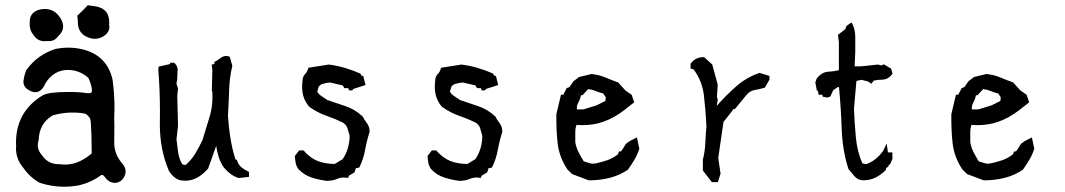

<svg xmlns="http://www.w3.org/2000/svg" viewBox="-20 -688 4061 732"><path d="M396.5 -603Q396.5 -598.1 396 -593.3Q397 -588.9 397 -585.7Q397 -582.5 396.5 -578.4Q396 -574.2 393.1 -568.8Q389.6 -562 382.8 -555.7Q364.3 -540 341.8 -540Q327.6 -540 312 -546.9Q276.9 -563 276.9 -602.5Q276.9 -613.8 274.4 -627.9Q295.4 -647 314.5 -668Q325.2 -666 339.4 -664.6Q366.7 -661.1 380.9 -647Q396.5 -631.3 396.5 -603ZM150.9 -653.8Q189.5 -653.8 211.4 -617.2Q220.7 -601.6 220.7 -587.4Q220.7 -566.9 202.1 -550.3Q188.5 -531.2 166.5 -531.2Q163.1 -531.2 159.2 -531.7Q154.3 -530.8 149.9 -530.8Q122.6 -530.8 106.9 -555.7Q93.3 -572.3 93.3 -593.3Q93.3 -596.2 93.3 -598.6Q93.3 -601.6 93.3 -604.5Q93.3 -639.6 127.4 -650.4Q138.2 -653.8 150.9 -653.8ZM416 -205.6 415.5 -144Q415.5 -101.6 443.4 -67.9Q459 -51.3 459 -34.2Q459 -18.6 446.3 -3.4Q434.1 9.3 416 9.3H415.5Q393.6 6.8 380.4 -11.7L377.9 -15.6Q374 -21 369.1 -21Q367.7 -21 365.7 -20.5Q329.1 6.8 283.2 18.1Q253.4 23.9 223.6 23.9Q177.2 23.9 130.9 8.8Q93.3 -12.7 68.8 -48.3Q41 -81.1 41 -122.6Q41 -127 41.5 -130.9Q41 -137.7 41 -144Q41 -262.2 142.1 -324.2Q155.8 -331.5 180.7 -334.5Q205.6 -337.4 244.1 -337.4Q282.7 -337.4 311 -333Q315.4 -332.5 318.4 -332.5Q325.7 -332.5 328.1 -335Q330.6 -337.4 330.6 -342.8Q330.6 -352.1 326.7 -365.5Q322.8 -378.9 316.9 -391.1Q294.9 -411.1 265.6 -418.5Q251.5 -421.4 239.3 -421.4Q185.1 -421.4 153.3 -370.6Q147 -355.5 138.7 -347.2Q128.4 -336.4 114.5 -336.4Q100.6 -336.4 82.5 -349.1Q69.3 -360.4 69.3 -375.5Q69.3 -380.9 70.8 -386.7Q73.2 -404.3 81.1 -421.9Q123.5 -480 191.9 -501.5Q191.9 -501.5 192.4 -501.5Q216.8 -506.3 241.7 -506.3Q266.6 -506.3 292 -500.5Q386.2 -479 408.7 -386.7Q416.5 -332.5 416.5 -277.3Q416.5 -257.3 415.5 -237.3Q416 -224.1 416 -205.6ZM306.6 -253.9Q287.6 -258.8 259.3 -258.8Q253.9 -258.8 251 -258.8Q215.8 -258.3 180.7 -248Q129.4 -217.3 127.4 -154.3Q124 -143.6 124 -134.3Q124 -113.8 140.1 -96.2Q162.6 -62 204.6 -62Q206.5 -62 209.5 -62Q219.2 -60.5 228.5 -60.5Q279.8 -60.5 329.6 -103Q329.6 -172.4 326.2 -223.1Q324.7 -242.7 306.6 -253.9Z M589.4 -213.9 589.8 -264.6Q589.8 -345.2 583.5 -422.9L585 -434.1L628.4 -443.8V-448.7H643.6Q646.5 -446.3 647.5 -445.3Q657.2 -435.5 657.2 -421.4Q657.2 -419.4 656.5 -410.6Q655.8 -401.9 655.8 -387.7V-387.2L652.8 -368.7L658.7 -351.1L655.8 -323.2L658.7 -208L652.8 -157.2Q655.8 -130.4 659.4 -105.7Q663.1 -81.1 675.3 -61.5L687 -58.6Q707.5 -75.2 723.9 -101.8Q740.2 -128.4 752 -154.3Q765.6 -197.3 778.8 -241.7Q790 -277.8 790 -318.8Q790 -327.1 789.6 -335.9L787.6 -343.3L789.6 -422.4L787.1 -441.9L797.4 -443.8V-451.7Q810.5 -458.5 822.3 -467.8Q832 -474.6 842.3 -474.6Q848.1 -474.6 856 -471.7L865.7 -437.5Q855 -391.1 853.5 -343.5Q852.1 -295.9 849.1 -247.1Q854 -173.8 866.7 -119.6Q871.6 -99.6 877.9 -79.6H882.8L883.8 -75.7Q889.2 -59.6 900.6 -50Q912.1 -40.5 926.3 -34.2L929.2 -32.7V-13.7L890.1 -9.3Q860.8 -17.6 833.5 -49.3Q820.3 -67.9 813.7 -89.8Q807.1 -111.8 804.2 -131.8L773.4 -44.9Q751.5 -21 730.5 -10Q709.5 1 686.5 1Q682.6 1 678.7 0.5Q647.9 0.5 624 -36.6Q589.4 -116.7 589.4 -213.9Z M1120.6 -114.7H1137.2Q1143.1 -107.9 1147.5 -103.5Q1168.5 -83 1192.4 -73.7Q1221.2 -63 1256.3 -63L1286.1 -81.1Q1298.8 -98.6 1305.9 -122.3Q1313 -146 1313 -170.4Q1309.1 -185.5 1304.7 -199.2Q1301.3 -211.4 1287.1 -220.7Q1257.3 -235.4 1224.6 -246.6Q1191.9 -257.8 1159.7 -280.3Q1131.8 -311 1131.8 -357.4Q1131.8 -368.2 1133.3 -379.4Q1133.3 -396 1143.6 -406.2Q1151.4 -414.1 1154.8 -426.3L1155.8 -429.7L1233.4 -441.9Q1264.6 -438 1295.4 -429Q1326.2 -419.9 1354.5 -407.2L1358.9 -398.9H1364.7L1373.5 -363.8L1327.6 -349.1L1322.8 -343.3H1310.5L1307.6 -352.1H1293L1286.6 -362.3L1238.8 -373.5Q1226.1 -372.6 1213.9 -369.1Q1206.5 -367.7 1202.6 -364.7Q1197.8 -361.3 1195.3 -358.4L1189.5 -338.4Q1195.8 -328.1 1205.6 -321.8Q1217.3 -314.5 1228 -306.6Q1261.7 -294.9 1297.4 -283.2Q1333 -271.5 1362.8 -243.7Q1368.7 -231.4 1378.4 -219.2Q1389.2 -205.1 1389.2 -186.5V-185.5Q1378.4 -151.9 1372.1 -117.2Q1365.7 -81.1 1350.6 -51.3L1349.1 -48.8L1336.9 -46.9L1331.5 -30.8L1310.1 -18.1L1307.6 -9.8Q1296.9 -11.2 1291.5 -11.2Q1277.8 -11.2 1267.6 -6.8Q1249 1.5 1225.6 1.5H1225.1Q1195.3 -2.4 1168 -11.2Q1138.7 -20.5 1116.7 -44.4Q1109.4 -55.7 1107.2 -67.6Q1105 -79.6 1104 -93.3Z M1626.5 -114.7H1643.1Q1648.9 -107.9 1653.3 -103.5Q1674.3 -83 1698.2 -73.7Q1727.1 -63 1762.2 -63L1792 -81.1Q1804.7 -98.6 1811.8 -122.3Q1818.8 -146 1818.8 -170.4Q1814.9 -185.5 1810.5 -199.2Q1807.1 -211.4 1793 -220.7Q1763.2 -235.4 1730.5 -246.6Q1697.8 -257.8 1665.5 -280.3Q1637.7 -311 1637.7 -357.4Q1637.7 -368.2 1639.2 -379.4Q1639.2 -396 1649.4 -406.2Q1657.2 -414.1 1660.6 -426.3L1661.6 -429.7L1739.3 -441.9Q1770.5 -438 1801.3 -429Q1832 -419.9 1860.4 -407.2L1864.7 -398.9H1870.6L1879.4 -363.8L1833.5 -349.1L1828.6 -343.3H1816.4L1813.5 -352.1H1798.8L1792.5 -362.3L1744.6 -373.5Q1731.9 -372.6 1719.7 -369.1Q1712.4 -367.7 1708.5 -364.7Q1703.6 -361.3 1701.2 -358.4L1695.3 -338.4Q1701.7 -328.1 1711.4 -321.8Q1723.1 -314.5 1733.9 -306.6Q1767.6 -294.9 1803.2 -283.2Q1838.9 -271.5 1868.7 -243.7Q1874.5 -231.4 1884.3 -219.2Q1895 -205.1 1895 -186.5V-185.5Q1884.3 -151.9 1877.9 -117.2Q1871.6 -81.1 1856.4 -51.3L1855 -48.8L1842.8 -46.9L1837.4 -30.8L1815.9 -18.1L1813.5 -9.8Q1802.7 -11.2 1797.4 -11.2Q1783.7 -11.2 1773.4 -6.8Q1754.9 1.5 1731.4 1.5H1731Q1701.2 -2.4 1673.8 -11.2Q1644.5 -20.5 1622.6 -44.4Q1615.2 -55.7 1613 -67.6Q1610.8 -79.6 1609.9 -93.3Z M2178.2 -212.4Q2173.3 -199.7 2173.3 -184.1V-146Q2176.3 -126.5 2185.5 -108.4Q2194.8 -90.3 2205.6 -72.8Q2218.3 -69.3 2225.1 -66.9Q2231.9 -64.5 2234.9 -64.2Q2237.8 -64 2239.7 -64Q2246.6 -64 2254.9 -65.9Q2276.9 -70.8 2296.4 -77.6Q2315.9 -84.5 2335.4 -99.1L2340.3 -110.8H2347.7L2356.9 -124L2366.2 -139.6L2381.3 -150.4L2408.2 -164.1L2417.5 -120.6Q2409.2 -96.2 2398.7 -78.9Q2388.2 -61.5 2374 -41Q2342.3 -19.5 2304.2 -9.8Q2266.1 -0.5 2225.6 -0.5H2224.6L2161.1 -24.4L2143.6 -41.5Q2111.8 -88.9 2106 -142.1Q2101.1 -186.5 2101.1 -235.8Q2101.1 -243.7 2101.1 -252.4L2118.7 -326.7H2127.4L2140.6 -352.1L2150.9 -356L2167 -378.9L2188 -394.5L2234.9 -405.8Q2264.2 -402.8 2287.8 -392.8Q2311.5 -382.8 2336.9 -373.5L2364.7 -342.8L2388.2 -326.7L2397.9 -297.9L2359.9 -268.1Q2321.8 -238.3 2279.3 -223.6Q2243.2 -210.9 2201.2 -210.9Q2188 -210.9 2183.6 -211.4ZM2198.2 -324.7H2194.8Q2192.4 -310.5 2184.6 -296.4Q2179.2 -286.6 2179.2 -276.4Q2179.2 -273.4 2179.2 -271H2204.1L2253.9 -286.1L2288.1 -303.2L2289.6 -316.9L2279.8 -331.5Q2263.2 -335.9 2252.4 -340.3Q2241.7 -344.7 2235.1 -346.2Q2228.5 -347.7 2222.2 -348.1L2200.7 -324.7Z M2659.7 -38.1V-79.6Q2667.5 -109.4 2668.9 -141.6Q2670.4 -173.8 2673.3 -206.1Q2670.4 -268.1 2663.6 -324.7Q2657.2 -378.9 2624.5 -423.3L2612.8 -426.8V-444.8Q2616.2 -450.2 2619.6 -453.1Q2625.5 -459.5 2634.3 -463.9Q2647 -470.2 2662.1 -470.2H2664.1L2695.3 -442.4L2716.3 -365.7L2713.4 -317.9L2716.3 -308.1L2712.4 -284.2Q2747.1 -323.7 2784.2 -356.4Q2824.2 -392.6 2876 -410.2L2913.6 -398.4V-394.5V-385.7V-384.3L2896 -354Q2877 -348.1 2856.9 -344.7Q2838.9 -341.8 2825.7 -325.7L2781.7 -272H2775.4L2772 -265.6L2738.3 -223.1L2718.3 -85.9L2727.1 -25.9L2716.8 6.3H2712.9H2696.3H2693.8Z M3115.7 -324.2Q3115.7 -325.7 3115.7 -326.7H3101.1L3098.1 -342.3H3094.2L3088.4 -374.5L3093.8 -388.7Q3113.3 -413.6 3138.2 -414.6Q3157.2 -415.5 3178.2 -420.4V-526.9L3174.8 -555.2L3202.6 -576.7L3207.5 -589.4L3226.6 -602.5L3229.5 -597.2Q3240.7 -574.7 3240.7 -546.9V-491.2L3238.3 -435.1H3263.2L3326.7 -441.9L3341.3 -438.5L3349.6 -442.9L3377.4 -426.3L3382.8 -407.2Q3378.4 -401.4 3375.5 -398.4Q3361.3 -384.3 3344.2 -384.3Q3327.6 -384.3 3311.5 -380.9L3301.3 -368.2L3297.4 -372.1Q3289.6 -378.4 3282.7 -379.4Q3273.9 -380.4 3265.1 -383.8L3245.1 -379.4L3235.8 -273.4Q3237.8 -219.7 3242.9 -165Q3248 -110.4 3267.6 -65.4L3281.7 -62Q3319.3 -74.7 3346.7 -112.3L3360.4 -140.6L3365.2 -106.9H3382.3V-82L3372.6 -60.1H3368.7L3367.2 -53.7L3358.9 -47.4L3355.5 -36.6H3352.1V-34.7Q3331.1 -16.1 3312 -8.3Q3293 -0.5 3269.5 -0.5H3269Q3250.5 -1.5 3237.8 -16.1Q3226.6 -28.8 3214.8 -43.5Q3191.9 -113.3 3189 -196.3Q3186 -279.3 3178.7 -356H3174.3L3156.7 -344.2L3145.5 -319.8L3134.3 -315.9L3115.7 -319.8Z M3684.1 -212.4Q3679.2 -199.7 3679.2 -184.1V-146Q3682.1 -126.5 3691.4 -108.4Q3700.7 -90.3 3711.4 -72.8Q3724.1 -69.3 3731 -66.9Q3737.8 -64.5 3740.7 -64.2Q3743.7 -64 3745.6 -64Q3752.4 -64 3760.7 -65.9Q3782.7 -70.8 3802.2 -77.6Q3821.8 -84.5 3841.3 -99.1L3846.2 -110.8H3853.5L3862.8 -124L3872.1 -139.6L3887.2 -150.4L3914.1 -164.1L3923.3 -120.6Q3915 -96.2 3904.5 -78.9Q3894 -61.5 3879.9 -41Q3848.1 -19.5 3810.1 -9.8Q3772 -0.5 3731.4 -0.5H3730.5L3667 -24.4L3649.4 -41.5Q3617.7 -88.9 3611.8 -142.1Q3606.9 -186.5 3606.9 -235.8Q3606.9 -243.7 3606.9 -252.4L3624.5 -326.7H3633.3L3646.5 -352.1L3656.7 -356L3672.9 -378.9L3693.8 -394.5L3740.7 -405.8Q3770 -402.8 3793.7 -392.8Q3817.4 -382.8 3842.8 -373.5L3870.6 -342.8L3894 -326.7L3903.8 -297.9L3865.7 -268.1Q3827.6 -238.3 3785.2 -223.6Q3749 -210.9 3707 -210.9Q3693.8 -210.9 3689.5 -211.4ZM3704.1 -324.7H3700.7Q3698.2 -310.5 3690.4 -296.4Q3685.1 -286.6 3685.1 -276.4Q3685.1 -273.4 3685.1 -271H3710L3759.8 -286.1L3793.9 -303.2L3795.4 -316.9L3785.6 -331.5Q3769 -335.9 3758.3 -340.3Q3747.6 -344.7 3741 -346.2Q3734.4 -347.7 3728 -348.1L3706.5 -324.7Z"/></svg>

Font: Bakudai
Style: Medium
Weight: 500
Version: Version 1.48